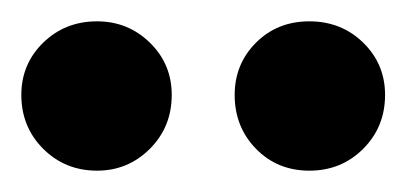

<svg xmlns="http://www.w3.org/2000/svg" viewBox="-54 -743 381 180"><path d="M37 -583Q7 -583 -13.5 -603.5Q-34 -624 -34 -654Q-34 -683 -13.5 -703Q7 -723 37 -723Q66 -723 86.5 -703Q107 -683 107 -654Q107 -624 86.5 -603.5Q66 -583 37 -583ZM236 -583Q206 -583 186 -603.5Q166 -624 166 -654Q166 -683 186 -703Q206 -723 236 -723Q266 -723 286.5 -703Q307 -683 307 -654Q307 -624 286.5 -603.5Q266 -583 236 -583Z"/></svg>

Font: Rethink Sans Medium
Style: Regular
Weight: 500
Designer: The Rethink Sans project authors (Hans Thiessen). DM Sans designed by Colophon Foundry.
Foundry: Rethink Communications LLC
Version: Version 1.001